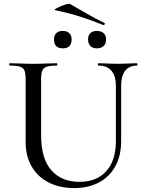

<svg xmlns="http://www.w3.org/2000/svg" viewBox="-20 -948 740 981"><path d="M572 -510Q572 -560 549.5 -586.5Q527 -613 483 -613Q480 -613 480 -619Q480 -625 483 -625Q506 -625 531 -623.5Q556 -622 585 -622Q610 -622 634.5 -623.5Q659 -625 680 -625Q682 -625 682 -619Q682 -613 680 -613Q640 -613 619.5 -586.5Q599 -560 599 -510V-227Q599 -152 569 -98Q539 -44 485 -15.5Q431 13 359 13Q285 13 229 -15.5Q173 -44 142 -97Q111 -150 111 -223V-544Q111 -573 105 -587.5Q99 -602 81.5 -607.5Q64 -613 30 -613Q27 -613 27 -619Q27 -625 30 -625Q55 -625 85 -623.5Q115 -622 150 -622Q186 -622 216.5 -623.5Q247 -625 270 -625Q273 -625 273 -619Q273 -613 270 -613Q236 -613 218.5 -607Q201 -601 195.5 -586Q190 -571 190 -542V-258Q190 -138 242 -78.5Q294 -19 386 -19Q474 -19 523 -73.5Q572 -128 572 -226ZM508 -820Q452 -843 394.5 -861.5Q337 -880 262 -896Q255 -898 264.5 -903.5Q274 -909 290 -916Q306 -923 320.5 -926.5Q335 -930 339 -927Q380 -904 421.5 -879.5Q463 -855 513 -831Q517 -829 515 -824Q513 -819 508 -820ZM301 -701Q256 -701 256 -747Q256 -767 267.5 -778.5Q279 -790 300 -790Q322 -790 334 -778.5Q346 -767 346 -747Q346 -701 301 -701ZM475 -701Q453 -701 441.5 -713Q430 -725 430 -747Q430 -767 441.5 -778.5Q453 -790 475 -790Q497 -790 509.5 -778.5Q522 -767 522 -747Q522 -725 509.5 -713Q497 -701 475 -701Z"/></svg>

Font: Cormorant Light Medium
Style: Regular
Weight: 500
Version: Version 4.000